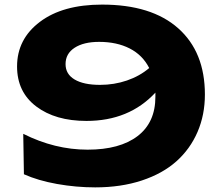

<svg xmlns="http://www.w3.org/2000/svg" viewBox="-20 -792 953 835"><path d="M54.2 -502.9Q54.2 -622.1 153.6 -697Q252.9 -772 423.8 -772Q639.2 -772 755.1 -668.9Q871.1 -565.9 871.1 -380.9Q871.1 -292.5 839.1 -218.3Q807.1 -144 747.3 -90.6Q687.5 -37.1 596.9 -7.1Q506.3 22.9 394 22.9Q311 22.9 228 8.1Q145 -6.8 84 -34.2L81.1 -210Q218.3 -141.1 360.8 -141.1Q501 -141.1 578.4 -200.2Q655.8 -259.3 655.8 -371.1V-389.2Q541.5 -266.1 356 -266.1Q220.7 -266.1 137.5 -329.1Q54.2 -392.1 54.2 -502.9ZM265.1 -513.2Q265.1 -469.7 304.4 -446.3Q343.8 -422.9 415 -422.9Q476.6 -422.9 532 -441.9Q587.4 -460.9 628.9 -496.1Q600.1 -552.7 543.9 -581.3Q487.8 -609.9 411.1 -609.9Q343.8 -609.9 304.4 -584.2Q265.1 -558.6 265.1 -513.2Z"/></svg>

Font: Mattone
Style: Bold
Weight: 700
Width: 6
Designer: Nunzio Mazzaferro
Foundry: Collletttivo
Version: Version 2.000;Glyphs 3.2 (3217)